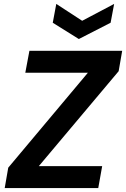

<svg xmlns="http://www.w3.org/2000/svg" viewBox="-20 -959 643 979"><path d="M4 0 22 -104 428 -588H109L130 -700H603L585 -596L178 -112H501L481 0ZM562 -939 544 -843 382 -760 249 -843 267 -939 399 -853Z"/></svg>

Font: DM Sans 20pt
Style: Bold Italic
Weight: 700
Italic angle: -10°
Version: Version 4.004;gftools[0.9.30]